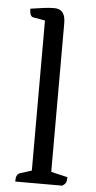

<svg xmlns="http://www.w3.org/2000/svg" viewBox="-53 -767 401 800"><g transform="rotate(5 147.5 -367.0)"><path d="M42 0Q42 -17 46 -25Q50 -33 58 -36L118 -55L107 -41V-692L119 -677L57 -688Q42 -691 42 -723Q75 -728 98 -731Q121 -734 142 -734Q188 -734 188 -676V-43L176 -56L257 -37Q257 -22 253.5 -14.5Q250 -7 239 0Z"/></g></svg>

Font: Pitagon Serif
Style: Regular
Weight: 400
Designer: Travis Tran
Foundry: Pitagon
Version: Version 1.000;gftools[0.9.26]